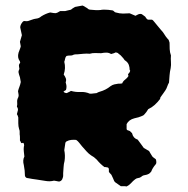

<svg xmlns="http://www.w3.org/2000/svg" viewBox="-20 -640 678 693"><path d="M597 -440Q596 -428 597 -416.5Q598 -405 596 -394Q593 -381 592 -368Q591 -355 590 -342Q586 -335 583.5 -327.5Q581 -320 577 -314Q573 -308 569 -302.5Q565 -297 560 -290Q558 -288 558 -283Q549 -271 538.5 -261.5Q528 -252 515 -246Q508 -234 501 -227Q499 -224 494 -222Q481 -216 465 -213Q445 -208 437 -192V-174Q438 -170 443.5 -169Q449 -168 453 -163Q453 -162 455 -161Q457 -160 457 -158Q461 -141 477 -136Q483 -128 488.5 -120.5Q494 -113 499 -106Q504 -103 508.5 -100.5Q513 -98 518 -95Q520 -91 523.5 -85.5Q527 -80 530 -75Q534 -71 538 -68.5Q542 -66 543 -64Q546 -51 542 -47Q530 -33 526 -21Q524 -18 522 -16.5Q520 -15 518 -13Q511 -9 503 -8Q495 -7 490 -2Q485 2 479 2.5Q473 3 468 7Q460 13 453.5 20.5Q447 28 437 33Q433 32 427 32Q421 32 416 32L396 18Q392 14 392 13Q390 8 388 3.5Q386 -1 384 -5Q383 -9 379 -12.5Q375 -16 373 -20V-28Q373 -36 366 -36Q363 -37 361 -37Q359 -37 357 -37Q342 -48 329 -64Q319 -74 309 -79Q300 -85 292 -94Q284 -103 276 -112Q271 -118 266 -124.5Q261 -131 255 -135Q246 -136 237 -135Q228 -134 221 -130Q219 -130 216 -125Q215 -118 214 -111.5Q213 -105 212 -98Q216 -79 213 -59Q210 -48 209.5 -37Q209 -26 208 -15Q208 -11 208 -6Q208 -1 206 3Q204 12 195 15H191Q187 14 183.5 13.5Q180 13 175 12Q160 16 144 13Q128 10 112 8Q96 6 81 3Q79 3 77.5 2.5Q76 2 74 1Q70 -3 70 -6Q70 -15 69 -24.5Q68 -34 66 -44Q61 -62 68 -75Q67 -84 66 -93Q65 -102 66 -110Q68 -114 66.5 -120Q65 -126 61 -124Q60 -123 58 -123.5Q56 -124 56 -125Q55 -127 54 -129.5Q53 -132 52 -133Q52 -138 52 -144Q52 -150 51 -155Q51 -160 51 -165Q51 -170 49 -174Q46 -184 46 -195Q46 -206 46 -216Q45 -220 44 -222.5Q43 -225 41 -228Q43 -235 44.5 -241.5Q46 -248 41 -255Q43 -263 42 -271.5Q41 -280 46 -289Q48 -294 47 -299Q46 -304 45 -311Q47 -319 50 -326.5Q53 -334 55 -344Q54 -349 52 -361Q50 -366 49 -370Q48 -374 47 -378Q46 -383 48.5 -387.5Q51 -392 49 -397Q48 -404 48.5 -406Q49 -408 53 -414Q52 -416 52 -417.5Q52 -419 51 -420Q42 -432 47 -450Q49 -456 51.5 -462Q54 -468 55 -473Q54 -477 53.5 -481Q53 -485 52 -489L59 -513Q57 -520 56 -527Q55 -534 53 -541Q53 -550 61 -560Q65 -565 69.5 -564Q74 -563 81 -564Q88 -566 95.5 -569Q103 -572 112 -573Q121 -574 129 -581Q137 -586 145 -589.5Q153 -593 161 -595Q177 -592 181.5 -592.5Q186 -593 197 -600H215Q220 -601 225 -602.5Q230 -604 236 -605Q238 -607 242.5 -610Q247 -613 251 -615Q257 -616 264 -617.5Q271 -619 278 -620Q281 -619 283.5 -617.5Q286 -616 289 -614Q295 -611 299 -607Q303 -605 306 -605Q316 -604 325 -603.5Q334 -603 344 -604Q347 -605 351.5 -605Q356 -605 360 -605Q365 -605 371 -604.5Q377 -604 382 -603Q388 -603 391.5 -599Q395 -595 398 -595Q412 -591 424 -591Q436 -591 448 -592Q453 -590 458.5 -587.5Q464 -585 469 -583Q473 -585 475.5 -586.5Q478 -588 481 -589Q489 -591 493 -588Q496 -586 498.5 -584Q501 -582 504 -580Q506 -577 508 -574Q510 -571 514 -569H528Q532 -568 537 -561Q543 -554 548.5 -547Q554 -540 561 -532Q568 -525 573 -516.5Q578 -508 585 -500Q588 -498 589.5 -494Q591 -490 592 -486Q592 -474 592.5 -462.5Q593 -451 597 -440ZM105 -564V-565H103ZM450 -385Q450 -385 449 -386Q448 -387 448 -388Q448 -397 445 -405.5Q442 -414 434 -420Q430 -422 428 -425.5Q426 -429 423 -432Q416 -441 407 -447Q406 -449 403 -449.5Q400 -450 398 -451Q393 -448 381 -445Q373 -450 364 -450Q355 -450 345 -448Q335 -448 324.5 -448.5Q314 -449 304 -446Q293 -447 282 -446Q271 -445 260 -444Q251 -444 247 -443Q240 -439 233.5 -439.5Q227 -440 220 -438Q216 -434 215 -428Q214 -422 212 -417Q218 -394 210 -371Q215 -364 217.5 -357.5Q220 -351 217 -343Q217 -342 217.5 -341Q218 -340 218 -339Q220 -333 220 -327Q220 -321 218 -315Q216 -314 213.5 -312.5Q211 -311 209 -309Q214 -304 221 -304Q224 -306 228 -307.5Q232 -309 236 -312Q253 -307 270.5 -308Q288 -309 304 -302H311Q315 -302 320 -303Q325 -304 329 -304Q333 -307 340 -309Q362 -315 379 -329Q386 -334 393 -335.5Q400 -337 407 -338Q410 -338 413.5 -338Q417 -338 421 -339Q424 -347 431.5 -352.5Q439 -358 444 -366Q440 -371 444.5 -375Q449 -379 450 -385Z"/></svg>

Font: Darumadrop One
Style: Regular
Weight: 400
Version: Version 1.000